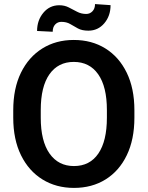

<svg xmlns="http://www.w3.org/2000/svg" viewBox="-20 -918 729 948"><path d="M643.6 -373.5V-336.9Q643.6 -229.5 606 -151.6Q568.4 -73.7 501.2 -32Q434.1 9.8 345.2 9.8Q257.3 9.8 189.7 -32Q122.1 -73.7 83.7 -151.6Q45.4 -229.5 45.4 -336.9V-373.5Q45.4 -481.4 83.5 -559.1Q121.6 -636.7 189 -678.7Q256.3 -720.7 344.2 -720.7Q433.1 -720.7 500.5 -678.7Q567.9 -636.7 605.7 -559.1Q643.6 -481.4 643.6 -373.5ZM507.8 -336.9V-374.5Q507.8 -490.2 464.8 -551.3Q421.9 -612.3 344.2 -612.3Q267.1 -612.3 224.1 -551.3Q181.2 -490.2 181.2 -374.5V-336.9Q181.2 -221.7 224.6 -159.9Q268.1 -98.1 345.2 -98.1Q423.3 -98.1 465.6 -159.9Q507.8 -221.7 507.8 -336.9ZM449.2 -897.9 525.9 -892.6Q525.9 -839.4 494.9 -803Q463.9 -766.6 416.5 -766.6Q384.8 -766.6 364.7 -777.6Q344.7 -788.6 326.7 -799.3Q308.6 -810.1 282.7 -810.1Q264.6 -810.1 252.4 -797.1Q240.2 -784.2 240.2 -761.2L163.1 -765.1Q163.1 -817.9 194.1 -855Q225.1 -892.1 272.5 -892.1Q298.8 -892.1 319.6 -881.3Q340.3 -870.6 360.8 -859.9Q381.3 -849.1 405.8 -849.1Q423.8 -849.1 436.5 -862.3Q449.2 -875.5 449.2 -897.9Z"/></svg>

Font: Vazirmatn UI FD SemiBold
Style: Regular
Weight: 600
Designer: Saber Rastikerdar
Foundry: Saber Rastikerdar
Version: Version 33.003